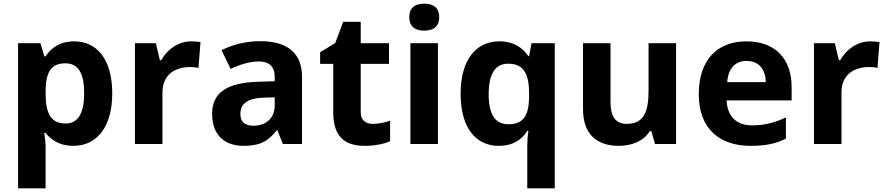

<svg xmlns="http://www.w3.org/2000/svg" viewBox="-20 -780 4805 1040"><path d="M382 -556C303 -556 256 -519 227 -475H220L199 -546H78V240H227V20C227 -6 224 -34 219 -60H227C256 -24 299 10 378 10C501 10 588 -88 588 -274C588 -459 505 -556 382 -556ZM334 -437C404 -437 436 -383 436 -276C436 -169 404 -111 336 -111C253 -111 227 -169 227 -275V-291C229 -389 256 -437 334 -437Z M1016 -556C943 -556 885 -510 853 -454H846L824 -546H711V0H860V-278C860 -381 934 -417 1011 -417C1024 -417 1045 -415 1055 -412L1066 -552C1054 -554 1031 -556 1016 -556Z M1389 -557C1312 -557 1238 -538 1180 -508L1229 -407C1280 -430 1330 -447 1383 -447C1436 -447 1468 -421 1468 -364V-340L1373 -337C1210 -331 1129 -279 1129 -163C1129 -45 1201 10 1298 10C1389 10 1432 -15 1479 -74H1483L1512 0H1616V-364C1616 -494 1535 -557 1389 -557ZM1410 -251 1468 -253V-208C1468 -138 1418 -99 1354 -99C1311 -99 1282 -116 1282 -162C1282 -214 1314 -248 1410 -251Z M1999 -109C1960 -109 1934 -129 1934 -171V-434H2087V-546H1934V-662H1839L1796 -547L1714 -497V-434H1785V-171C1785 -30 1858 10 1956 10C2012 10 2061 -1 2093 -15V-126C2062 -116 2032 -109 1999 -109Z M2278 -760C2233 -760 2197 -743 2197 -687C2197 -632 2233 -614 2278 -614C2322 -614 2359 -632 2359 -687C2359 -743 2322 -760 2278 -760ZM2352 -546H2203V0H2352Z M2836 11V240H2985V-546H2859L2846 -476H2842C2811 -521 2764 -556 2684 -556C2560 -556 2475 -458 2475 -272C2475 -87 2558 10 2681 10C2761 10 2808 -26 2836 -71H2842C2838 -44 2836 -16 2836 11ZM2734 -107C2661 -107 2627 -161 2627 -270C2627 -377 2661 -435 2732 -435C2819 -435 2846 -377 2846 -271V-253C2844 -155 2816 -107 2734 -107Z M3642 -546H3493V-289C3493 -173 3466 -109 3375 -109C3314 -109 3287 -149 3287 -227V-546H3138V-190C3138 -50 3215 10 3332 10C3400 10 3465 -14 3500 -70H3508L3528 0H3642Z M4023 -556C3869 -556 3765 -460 3765 -269C3765 -80 3881 10 4045 10C4129 10 4183 -2 4237 -29V-144C4176 -115 4122 -101 4052 -101C3968 -101 3919 -152 3916 -236H4268V-308C4268 -467 4174 -556 4023 -556ZM4024 -450C4094 -450 4127 -401 4128 -335H3919C3925 -414 3966 -450 4024 -450Z M4694 -556C4621 -556 4563 -510 4531 -454H4524L4502 -546H4389V0H4538V-278C4538 -381 4612 -417 4689 -417C4702 -417 4723 -415 4733 -412L4744 -552C4732 -554 4709 -556 4694 -556Z"/></svg>

Font: Noto Sans Bassa Vah
Style: Bold
Weight: 700
Designer: Monotype Design Team
Foundry: Monotype Imaging Inc.
Version: Version 2.002